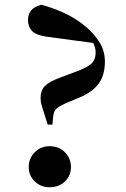

<svg xmlns="http://www.w3.org/2000/svg" viewBox="-20 -781 533 809"><path d="M383 -561Q383 -570 380.5 -579.5Q378 -589 373 -600L178 -626Q131 -633 114.5 -651Q98 -669 98 -695Q98 -722 111.5 -737.5Q125 -753 154 -761Q194 -751 241 -730.5Q288 -710 328 -679.5Q368 -649 395 -609.5Q422 -570 422 -522Q422 -463 395 -427.5Q368 -392 317 -371L269 -351Q235 -337 220.5 -325.5Q206 -314 204 -289L201 -256H181L170 -291Q165 -305 162 -316Q159 -327 156 -336Q153 -346 152 -353.5Q151 -361 151 -368Q151 -400 169 -418.5Q187 -437 233 -454L300 -479Q344 -495 363.5 -511.5Q383 -528 383 -561ZM101 -77Q101 -114 126.5 -139.5Q152 -165 189 -165Q228 -165 253.5 -139.5Q279 -114 279 -77Q279 -41 253.5 -16.5Q228 8 189 8Q152 8 126.5 -16.5Q101 -41 101 -77Z"/></svg>

Font: XinYuGongZhangJiaSongA
Style: Regular
Weight: 900
Designer: XinYuGong
Foundry: Adobe Systems Incorporated
Version: Version 1.00